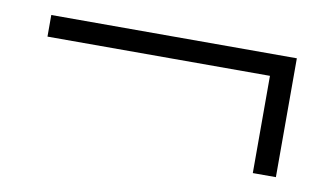

<svg xmlns="http://www.w3.org/2000/svg" viewBox="-40 -495 660 385"><g transform="rotate(10 290.0 -302.0)"><path d="M38 -379H491V-181H538V-423H38Z"/></g></svg>

Font: Harano Aji Mincho KR
Style: Regular
Weight: 400
Foundry: Masamichi Hosoda
Version: HaranoAjiMinchoKR-Regular version 20230610;ttx 4.39.4